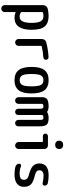

<svg xmlns="http://www.w3.org/2000/svg" viewBox="990 -1790 1019 3040"><g transform="rotate(90 1500.0 -270.5)"><path d="M171.9 -427.7V-102.5Q171.9 -93.8 177.7 -89.8Q207 -71.3 248 -71.3Q342.8 -71.3 342.8 -259.8Q342.8 -362.3 317.4 -405.3Q292 -448.2 238.3 -448.2Q204.1 -448.2 179.7 -440.4Q171.9 -436.5 171.9 -427.7ZM61.5 165V-441.4Q61.5 -467.8 77.1 -488.3Q92.8 -508.8 117.2 -515.6Q172.9 -529.3 232.4 -530.3Q347.7 -530.3 399.9 -467.8Q452.1 -405.3 452.1 -259.8Q452.1 9.8 259.8 9.8Q217.8 9.8 179.7 -5.9Q171.9 -9.8 171.9 -2V165Q171.9 188.5 155.8 204.1Q139.6 219.7 116.7 219.7Q93.8 219.7 77.6 204.1Q61.5 188.5 61.5 165Z M597.7 -54.7V-420.9Q597.7 -446.3 612.3 -466.8Q627 -487.3 651.4 -493.2Q769.5 -523.4 885.7 -529.3Q902.3 -530.3 915 -517.6Q927.7 -504.9 927.7 -487.8Q927.7 -470.7 915.5 -459Q903.3 -447.3 885.7 -446.3Q793.9 -441.4 714.8 -420.9Q707 -418.9 707 -410.2V-54.7Q707 -31.2 690.4 -15.6Q673.8 0 651.9 0Q629.9 0 613.8 -16.1Q597.7 -32.2 597.7 -54.7Z M1325.2 -408.7Q1302.7 -448.2 1250 -448.2Q1197.3 -448.2 1174.8 -408.7Q1152.3 -369.1 1152.3 -260.3Q1152.3 -151.4 1174.8 -111.8Q1197.3 -72.3 1250 -72.3Q1302.7 -72.3 1325.2 -111.8Q1347.7 -151.4 1347.7 -260.3Q1347.7 -369.1 1325.2 -408.7ZM1408.2 -54.2Q1356.4 9.8 1250 9.8Q1143.6 9.8 1091.8 -54.2Q1040 -118.2 1040 -260.3Q1040 -402.3 1091.8 -466.3Q1143.6 -530.3 1250 -530.3Q1356.4 -530.3 1408.2 -466.3Q1460 -402.3 1460 -260.3Q1460 -118.2 1408.2 -54.2Z M1519.5 -51.8V-435.5Q1519.5 -463.9 1533.2 -486.8Q1546.9 -509.8 1572.3 -517.6Q1605.5 -529.3 1661.1 -530.3Q1714.8 -530.3 1744.1 -509.8Q1750 -505.9 1757.8 -508.8Q1799.8 -530.3 1848.6 -530.3Q1924.8 -530.3 1952.6 -501.5Q1980.5 -472.7 1980.5 -389.6V-49.8Q1980.5 -28.3 1965.8 -14.2Q1951.2 0 1930.2 0Q1909.2 0 1894 -14.6Q1878.9 -29.3 1878.9 -49.8V-400.4Q1878.9 -428.7 1871.1 -438.5Q1863.3 -448.2 1842.8 -448.2Q1821.3 -448.2 1807.6 -439.5Q1801.8 -434.6 1801.8 -424.8V-49.8Q1801.8 -28.3 1787.6 -14.2Q1773.4 0 1752.4 0Q1731.4 0 1716.8 -14.6Q1702.1 -29.3 1702.1 -49.8V-400.4Q1702.1 -427.7 1693.8 -438Q1685.5 -448.2 1664.6 -448.2Q1643.6 -448.2 1630.9 -439.5Q1625 -434.6 1625 -424.8V-51.8Q1625 -29.3 1609.4 -14.6Q1593.8 0 1571.8 0Q1549.8 0 1534.7 -15.1Q1519.5 -30.3 1519.5 -51.8Z M2135.7 -439.5Q2120.1 -439.5 2107.9 -450.7Q2095.7 -461.9 2095.7 -479Q2095.7 -496.1 2107.9 -507.8Q2120.1 -519.5 2135.7 -519.5H2284.2Q2307.6 -519.5 2323.7 -502.9Q2339.8 -486.3 2339.8 -462.9V-55.7Q2339.8 -32.2 2323.7 -16.1Q2307.6 0 2284.7 0Q2261.7 0 2245.1 -16.6Q2228.5 -33.2 2228.5 -55.7V-429.7Q2228.5 -438.5 2219.7 -439.5ZM2284.2 -759.8Q2307.6 -759.8 2323.7 -742.7Q2339.8 -725.6 2339.8 -703.1V-692.4Q2339.8 -668.9 2323.2 -651.9Q2306.6 -634.8 2284.2 -634.8H2264.6Q2241.2 -634.8 2224.6 -651.9Q2208 -668.9 2208 -692.4V-703.1Q2208 -726.6 2225.1 -743.2Q2242.2 -759.8 2264.6 -759.8Z M2742.2 -219.7Q2647.5 -244.1 2607.9 -282.7Q2568.4 -321.3 2568.4 -384.8Q2568.4 -455.1 2615.2 -492.7Q2662.1 -530.3 2754.9 -530.3Q2828.1 -530.3 2879.9 -517.6Q2897.5 -513.7 2908.7 -499.5Q2919.9 -485.4 2919.9 -465.8Q2919.9 -450.2 2907.2 -440.9Q2894.5 -431.6 2879.9 -435.5Q2821.3 -449.2 2764.6 -450.2Q2676.8 -450.2 2676.8 -384.8Q2676.8 -356.4 2694.3 -340.3Q2711.9 -324.2 2754.9 -313.5Q2861.3 -288.1 2899.9 -250.5Q2938.5 -212.9 2938.5 -139.6Q2938.5 -67.4 2887.7 -28.8Q2836.9 9.8 2745.1 9.8Q2668 9.8 2614.3 -6.8Q2595.7 -12.7 2584 -28.8Q2572.3 -44.9 2572.3 -66.4Q2572.3 -81.1 2585 -89.4Q2597.7 -97.7 2612.3 -92.8Q2669.9 -70.3 2727.5 -71.3Q2780.3 -71.3 2803.7 -87.4Q2827.1 -103.5 2827.1 -139.6Q2827.1 -171.9 2808.6 -189.9Q2790 -208 2742.2 -219.7Z"/></g></svg>

Font: Rounded Mgen+ 1mn medium
Style: Regular
Weight: 500
Designer: [Source Han Sans]
Ryoko NISHIZUKA  (kana & ideographs); Paul D. Hunt (Latin, Greek & Cyrillic); Wenlong ZHANG  (bopomofo
Version: Version 1.059.20150602